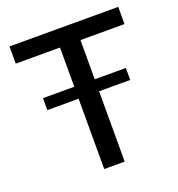

<svg xmlns="http://www.w3.org/2000/svg" viewBox="-130 -826 867 934"><g transform="rotate(-20 303.5 -359.0)"><path d="M357 -629V-426H518V-364H357V0H251V-364H89V-426H251V-629H22V-718H585V-629Z"/></g></svg>

Font: Lato 2
Style: Regular
Weight: 500
Designer: Lukasz Dziedzic with Adam Twardoch and Botio Nikoltchev
Foundry: tyPoland Lukasz Dziedzic
Version: Version 2.015; 2015-08-06; http://www.latofonts.com/